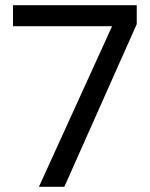

<svg xmlns="http://www.w3.org/2000/svg" viewBox="-20 -720 580 740"><path d="M130 0 412 -619H30V-700H507V-627L228 0Z"/></svg>

Font: Envelope Sans Variable
Style: Regular
Weight: 500
Designer: Andreas Rasmussen / Norman Anderson
Foundry: mail.de GmbH
Version: Version 1.150